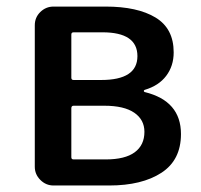

<svg xmlns="http://www.w3.org/2000/svg" viewBox="-20 -570 617 590"><path d="M144.5 0Q121.1 0 104 -17.1Q86.9 -34.2 86.9 -57.6V-492.2Q86.9 -516.6 104 -533.2Q121.1 -549.8 144.5 -549.8H304.7Q402.3 -549.8 458 -516.1Q513.7 -482.4 513.7 -409.2Q513.7 -367.2 490.7 -336.9Q467.8 -306.6 424.8 -293.9Q421.9 -293 421.9 -290.5Q421.9 -288.1 424.8 -287.1Q536.1 -259.8 536.1 -158.2Q536.1 -78.1 476.1 -39.1Q416 0 315.4 0ZM199.2 -331.1Q199.2 -324.2 206.1 -324.2H291Q402.3 -324.2 402.3 -397.5Q402.3 -470.7 294.9 -470.7H206.1Q199.2 -470.7 199.2 -463.9ZM199.2 -86.9Q199.2 -80.1 206.1 -80.1H304.7Q364.3 -80.1 394 -102.1Q423.8 -124 423.8 -165Q423.8 -202.1 392.6 -223.6Q361.3 -245.1 300.8 -245.1H206.1Q199.2 -245.1 199.2 -237.3Z"/></svg>

Font: Gen Jyuu Gothic Medium
Style: Regular
Weight: 500
Designer: [Source Han Sans]
Ryoko NISHIZUKA  (kana & ideographs); Paul D. Hunt (Latin, Greek & Cyrillic); Wenlong ZHANG  (bopomofo
Version: Version 1.002.20150607